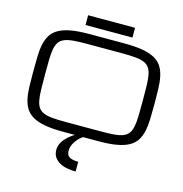

<svg xmlns="http://www.w3.org/2000/svg" viewBox="-160 -1049 1414 1482"><g transform="rotate(15 547.0 -308.0)"><path d="M359.9 -825.2H734.9V-903.3H359.9ZM578.6 287.1Q543.5 287.1 509.8 280.8Q476.1 274.4 449.7 259.8Q423.3 245.1 407.2 221.2Q391.1 197.3 391.1 162.1Q391.1 144.5 396.5 128.4Q401.9 112.3 410.6 98.1Q419.4 84 430.7 71.5Q441.9 59.1 453.6 48.8Q481 24.9 516.1 5.9H578.6Q543.5 29.3 524.4 52Q505.4 74.7 496.6 93.8Q487.8 112.8 486.3 126.7Q484.9 140.6 484.9 146.5Q484.9 181.6 508.1 195.3Q531.2 209 578.6 209ZM688.5 -765.6Q774.4 -765.6 833.3 -755.1Q892.1 -744.6 930.2 -723.4Q968.3 -702.1 988.8 -669.9Q1009.3 -637.7 1018.8 -594.2Q1028.3 -550.8 1030 -496.1Q1031.7 -441.4 1031.7 -375Q1031.7 -308.6 1030 -253.9Q1028.3 -199.2 1018.8 -155.8Q1009.3 -112.3 988.8 -80.1Q968.3 -47.9 930.2 -26.6Q892.1 -5.4 833.3 5.1Q774.4 15.6 688.5 15.6H406.2Q320.3 15.6 261.5 5.1Q202.6 -5.4 164.6 -26.6Q126.5 -47.9 105.7 -80.1Q85 -112.3 75.4 -155.8Q65.9 -199.2 64.5 -253.9Q63 -308.6 63 -375Q63 -441.4 64.5 -496.1Q65.9 -550.8 75.4 -594.2Q85 -637.7 105.7 -669.9Q126.5 -702.1 164.6 -723.4Q202.6 -744.6 261.5 -755.1Q320.3 -765.6 406.2 -765.6ZM688.5 -62.5Q750.5 -62.5 793.2 -66.2Q835.9 -69.8 863.8 -81.1Q891.6 -92.3 906.7 -113.3Q921.9 -134.3 928.7 -168.9Q935.5 -203.6 936.8 -254.2Q938 -304.7 938 -375Q938 -445.3 936.8 -495.8Q935.5 -546.4 928.7 -581.1Q921.9 -615.7 906.7 -636.7Q891.6 -657.7 864 -668.9Q836.4 -680.2 793.7 -683.8Q751 -687.5 688.5 -687.5H406.2Q343.8 -687.5 301 -683.8Q258.3 -680.2 230.5 -668.9Q202.6 -657.7 187.5 -636.7Q172.4 -615.7 165.5 -581.1Q158.7 -546.4 157.7 -495.8Q156.7 -445.3 156.7 -375Q156.7 -304.7 158 -254.2Q159.2 -203.6 166 -168.9Q172.9 -134.3 187.7 -113.3Q202.6 -92.3 230.5 -81.1Q258.3 -69.8 301 -66.2Q343.8 -62.5 406.2 -62.5Z"/></g></svg>

Font: Michroma
Style: Regular
Weight: 400
Version: Version 1.000